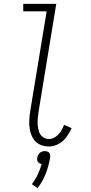

<svg xmlns="http://www.w3.org/2000/svg" viewBox="-20 -755 472 1000"><path d="M235 8Q260 8 284.5 -5Q309 -18 325.5 -40.5Q342 -63 353 -87L314 -105Q307 -87 296.5 -70.5Q286 -54 269.5 -42.5Q253 -31 235 -31Q217 -31 203 -41.5Q189 -52 183.5 -68.5Q178 -85 176.5 -102.5Q175 -120 176.5 -138Q178 -156 181 -174L273 -735H101V-696H223L138 -180Q134 -155 132.5 -129.5Q131 -104 135.5 -79.5Q140 -55 152.5 -34Q165 -13 187 -2.5Q209 8 235 8ZM175 225Q203 190 218.5 149Q234 108 241 66Q243 57 240.5 48.5Q238 40 230 36Q222 32 213 32Q204 32 195 36Q186 40 181 48.5Q176 57 174 66Q173 74 174.5 81.5Q176 89 182.5 93.5Q189 98 197 99Q189 127 176.5 154Q164 181 146 204Z"/></svg>

Font: Iosevka Sparkle Extralight
Style: Italic
Weight: 200
Italic angle: -9°
Designer: Belleve Invis
Foundry: Belleve Invis
Version: Version 4.5.0; ttfautohint (v1.8.3)